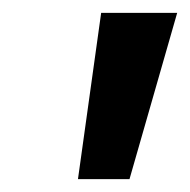

<svg xmlns="http://www.w3.org/2000/svg" viewBox="-20 -734 295 298"><path d="M101 -456 137 -714H255L181 -456Z"/></svg>

Font: Noto Sans Display SemiBold
Style: Italic
Weight: 600
Italic angle: -12°
Designer: Monotype Design Team
Foundry: Monotype Imaging Inc.
Version: Version 2.003